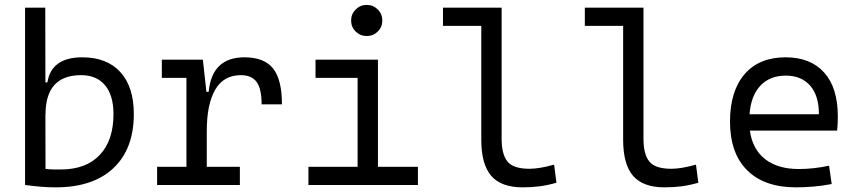

<svg xmlns="http://www.w3.org/2000/svg" viewBox="-20 -764 3556 793"><path d="M210 9.8Q178.2 9.8 147 7.1Q115.7 4.4 83.5 0V-732.4H167L167.5 -423.8H175.8Q192.4 -527.3 319.8 -527.3Q421.4 -527.3 477.1 -466.3Q532.7 -405.3 532.7 -293Q532.7 -148.9 448.5 -69.6Q364.3 9.8 210 9.8ZM167.5 -292.5 168 -66.4Q183.1 -64.5 199 -64.2Q214.8 -64 230.5 -64Q335 -64 391.8 -123.8Q448.7 -183.6 448.7 -293Q448.7 -370.1 413.8 -411.9Q378.9 -453.6 314.9 -453.6Q168 -453.6 168 -291Z M834 -222.7V-75.2H970.7V0H628.9V-75.2H750V-442.4H648.4V-517.6H817.9L832.5 -384.8H841.8Q855.5 -527.3 989.7 -527.3Q1070.8 -527.3 1107.7 -481.4Q1144.5 -435.5 1144.5 -333H1060.5Q1060.5 -397 1040 -425.3Q1019.5 -453.6 974.6 -453.6Q903.8 -453.6 868.9 -393.6Q834 -333.5 834 -222.7Z M1253.9 0V-75.2H1457V-442.4H1283.2V-517.6H1541V-75.2H1706.1V0ZM1494.6 -615.2Q1467.8 -615.2 1449 -633.8Q1430.2 -652.3 1430.2 -679.2Q1430.2 -706.1 1449 -724.9Q1467.8 -743.7 1494.6 -743.7Q1521.5 -743.7 1540.3 -724.9Q1559.1 -706.1 1559.1 -679.2Q1559.1 -652.3 1540.3 -633.8Q1521.5 -615.2 1494.6 -615.2Z M2139.2 9.8Q2049.8 9.8 2008.8 -37.8Q1967.8 -85.4 1967.8 -187V-657.2H1809.6V-732.4H2051.8V-190.4Q2051.8 -127 2075.9 -96.9Q2100.1 -66.9 2167 -66.9Q2207.5 -66.9 2268.6 -84L2278.3 -9.3Q2242.7 1 2209.7 5.4Q2176.8 9.8 2139.2 9.8Z M2725.1 9.8Q2635.7 9.8 2594.7 -37.8Q2553.7 -85.4 2553.7 -187V-657.2H2395.5V-732.4H2637.7V-190.4Q2637.7 -127 2661.9 -96.9Q2686 -66.9 2752.9 -66.9Q2793.5 -66.9 2854.5 -84L2864.3 -9.3Q2828.6 1 2795.7 5.4Q2762.7 9.8 2725.1 9.8Z M3267.6 9.8Q3137.2 9.8 3066.2 -60.5Q2995.1 -130.9 2995.1 -261.7Q2995.1 -387.7 3055.2 -457.5Q3115.2 -527.3 3224.6 -527.3Q3327.6 -527.3 3384 -464.4Q3440.4 -401.4 3440.4 -283.2Q3440.4 -250.5 3437.5 -224.6H3077.1Q3087.9 -147.5 3140.1 -106.7Q3192.4 -65.9 3279.3 -65.9Q3339.8 -65.9 3404.3 -79.6L3415 -3.9Q3375 3.9 3337.4 6.8Q3299.8 9.8 3267.6 9.8ZM3075.7 -292H3362.3Q3362.3 -368.7 3326.2 -410.2Q3290 -451.7 3225.6 -451.7Q3159.7 -451.7 3120.6 -410.2Q3081.5 -368.7 3075.7 -292Z"/></svg>

Font: Cascadia Mono SemiLight
Style: Regular
Weight: 350
Monospace: yes
Designer: Aaron Bell
Foundry: Saja Typeworks
Version: Version 2404.023; ttfautohint (v1.8.4)